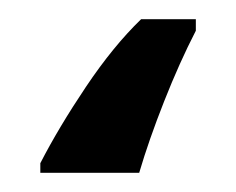

<svg xmlns="http://www.w3.org/2000/svg" viewBox="-20 40 246 200"><path d="M184 72Q167 105 151 145.5Q135 186 125 220H22V210Q41 173 69.5 130.5Q98 88 127 60H184Z"/></svg>

Font: Avrile Sans Condensed SemiBold
Style: Regular
Weight: 600
Width: 3
Designer: Monotype Design Team
Foundry: Monotype Imaging Inc.
Version: Version 2.001;September 10, 2019;FontCreator 11.5.0.2425 64-